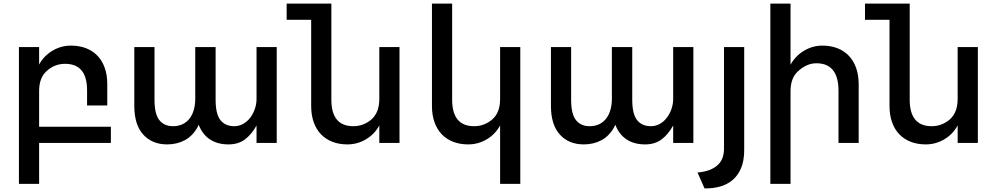

<svg xmlns="http://www.w3.org/2000/svg" viewBox="-20 -793 5539 1065"><path d="M595 0H197V227H85V-532H197V-435Q224 -484 271.5 -512Q319 -540 374 -540Q419 -540 456 -526Q493 -512 519.5 -485Q546 -458 560.5 -418Q575 -378 575 -326V-208H463V-292Q463 -439 341 -439Q283 -439 240 -400Q197 -363 197 -288V-90H595Z M1515 -532V0H1403V-97Q1376 -48 1339 -20Q1302 8 1247 8Q1187 8 1145 -19.5Q1103 -47 1082 -101L1076 -88Q1049 -39 1005.5 -15.5Q962 8 907 8Q824 8 774.5 -46.5Q725 -101 725 -206V-532H837V-240Q837 -160 864 -126.5Q891 -93 939 -93Q971 -93 994.5 -105Q1018 -117 1033 -137.5Q1048 -158 1055.5 -185.5Q1063 -213 1063 -244V-532H1064H1175H1176V-240Q1176 -160 1203 -126.5Q1230 -93 1279 -93Q1307 -93 1330 -106.5Q1353 -120 1369 -141.5Q1385 -163 1394 -190Q1403 -217 1403 -244V-532Z M2196 -532V0H2084V-97Q2057 -48 2009.5 -20Q1962 8 1907 8Q1862 8 1825 -6Q1788 -20 1761.5 -47Q1735 -74 1720.5 -114Q1706 -154 1706 -206V-683H1570V-773H1818V-240Q1818 -93 1940 -93Q1997 -93 2041 -131Q2084 -170 2084 -244V-532Z M2754 -244V-532H2866V227H2754V-97Q2727 -48 2679.5 -20Q2632 8 2577 8Q2532 8 2495 -6Q2458 -20 2431.5 -47Q2405 -74 2390.5 -114Q2376 -154 2376 -206V-773H2488V-240Q2488 -93 2610 -93Q2667 -93 2711 -131Q2754 -168 2754 -244Z M3826 -532V0H3714V-97Q3687 -48 3650 -20Q3613 8 3558 8Q3498 8 3456 -19.5Q3414 -47 3393 -101L3387 -88Q3360 -39 3316.5 -15.5Q3273 8 3218 8Q3135 8 3085.5 -46.5Q3036 -101 3036 -206V-532H3148V-240Q3148 -160 3175 -126.5Q3202 -93 3250 -93Q3282 -93 3305.5 -105Q3329 -117 3344 -137.5Q3359 -158 3366.5 -185.5Q3374 -213 3374 -244V-532H3375H3486H3487V-240Q3487 -160 3514 -126.5Q3541 -93 3590 -93Q3618 -93 3641 -106.5Q3664 -120 3680 -141.5Q3696 -163 3705 -190Q3714 -217 3714 -244V-532Z M3996 35V-532H4108V39Q4108 99 4090.5 140Q4073 181 4043 206Q4013 231 3973 242Q3933 253 3888 252L3849 164Q3893 160 3921.5 147.5Q3950 135 3966.5 117Q3983 99 3989.5 77.5Q3996 56 3996 35Z M4542 -540Q4587 -540 4624 -526Q4661 -512 4687.5 -484.5Q4714 -457 4728.5 -417Q4743 -377 4743 -325V0H4631V-291Q4631 -365 4600.5 -403.5Q4570 -442 4509 -442Q4480 -442 4455 -430.5Q4430 -419 4408 -399Q4365 -362 4365 -287V227H4253V-773H4365V-434Q4392 -483 4439.5 -511.5Q4487 -540 4542 -540Z M5404 -532V0H5292V-97Q5265 -48 5217.5 -20Q5170 8 5115 8Q5070 8 5033 -6Q4996 -20 4969.5 -47Q4943 -74 4928.5 -114Q4914 -154 4914 -206V-683H4778V-773H5026V-240Q5026 -93 5148 -93Q5205 -93 5249 -131Q5292 -170 5292 -244V-532Z"/></svg>

Font: Montserrat_am3
Style: Regular
Weight: 400
Designer: Julieta Ulanovsky
Foundry: Julieta Ulanovsky, Armenina letters added by Vahan Hovhannisyan
Version: Version 2.001